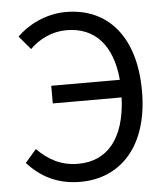

<svg xmlns="http://www.w3.org/2000/svg" viewBox="-54 -795 745 856"><g transform="rotate(-5 319.0 -367.0)"><path d="M104 -596C146 -638 204 -666 268 -666C395 -666 472 -581 486 -425H179V-346H487C480 -162 399 -68 269 -68C193 -68 136 -99 86 -150L36 -92C97 -25 172 13 272 13C450 13 580 -118 580 -366C580 -615 456 -747 272 -747C181 -747 99 -703 53 -656Z"/></g></svg>

Font: Squished Noto Sans CJK JP Regular
Style: Regular
Weight: 400
Designer: Ryoko NISHIZUKA (kana & ideographs); Paul D. Hunt (Latin, Greek & Cyrillic); Wenlong ZHANG (bopomofo); Sandoll Communica
Foundry: Adobe Systems Incorporated
Version: Version 1.004;PS 1.004;hotconv 1.0.82;makeotf.lib2.5.63406